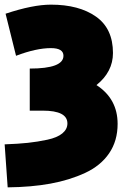

<svg xmlns="http://www.w3.org/2000/svg" viewBox="-42 -590 539 826"><path d="M177 -383Q114 -383 27 -350L-18 -531Q99 -570 177 -570Q298 -570 371 -518.5Q444 -467 444 -362Q444 -281 373 -224Q464 -165 464 -57Q464 16 427.5 69.5Q391 123 324 154Q257 185 175 200Q93 215 -9 216L-22 31Q36 29 78 24.5Q120 20 162 11Q204 2 226 -16Q248 -34 248 -59Q248 -114 142 -114H86V-295Q231 -295 231 -350Q231 -383 177 -383Z"/></svg>

Font: Repo
Style: ExtraBlack
Weight: 1000
Designer: Stefan Peev
Foundry: Context Ltd
Version: Version 001.000